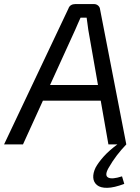

<svg xmlns="http://www.w3.org/2000/svg" viewBox="-50 -710 689 944"><path d="M412 -690Q424 -690 432.5 -682.5Q441 -675 442 -664L571 0H483L384 -564Q382 -579 380 -594Q378 -609 376 -623H346Q340 -610 333 -594Q326 -578 320 -564L63 0H-30L286 -667Q290 -679 299 -684.5Q308 -690 320 -690ZM486 -292 476 -215H126L136 -292ZM531 -3 571 0Q546 26 524.5 54Q503 82 483 117Q463 153 482 163Q501 173 550 157L561 194Q511 213 477.5 213.5Q444 214 427 200Q410 186 408.5 163.5Q407 141 420 114Q433 90 459 60.5Q485 31 531 -3Z"/></svg>

Font: Exo 2
Style: Italic
Weight: 400
Italic angle: -8°
Designer: Natanael Gama
Foundry: Natanael Gama
Version: Version 2.010